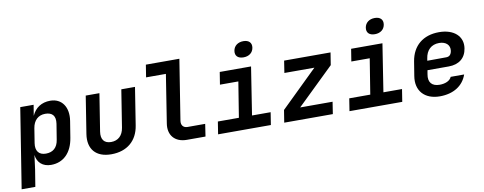

<svg xmlns="http://www.w3.org/2000/svg" viewBox="-75 -1166 4350 1727"><g transform="rotate(-10 2100.0 -303.0)"><path d="M4 180H129L154 26L171 -104C179 -34 228 10 304 10C417 10 495 -67 516 -201L540 -350C560 -474 500 -560 395 -560C315 -560 257 -521 226 -452L242 -550H120ZM275 -98C211 -98 180 -139 191 -209L212 -341C223 -411 266 -452 330 -452C394 -452 426 -418 415 -346L392 -204C381 -132 339 -98 275 -98Z M854 10C998 10 1093 -70 1114 -208L1168 -550H1043L989 -209C978 -138 935 -99 871 -99C808 -99 778 -138 789 -209L843 -550H718L664 -208C643 -73 714 10 854 10Z M1545 0H1715L1732 -113H1571C1532 -113 1511 -140 1518 -181L1605 -730H1299L1281 -617H1462L1393 -178C1375 -71 1436 0 1545 0Z M2176 -642C2226 -642 2262 -669 2269 -714C2276 -758 2249 -786 2199 -786C2148 -786 2112 -758 2105 -714C2098 -669 2125 -642 2176 -642ZM1830 0H2312L2330 -114H2160L2228 -550H1942L1924 -437H2092L2040 -114H1848Z M2434 0H2878L2895 -110H2599L2936 -437L2954 -550H2530L2513 -440H2787L2452 -113Z M3376 -642C3426 -642 3462 -669 3469 -714C3476 -758 3449 -786 3399 -786C3348 -786 3312 -758 3305 -714C3298 -669 3325 -642 3376 -642ZM3030 0H3512L3530 -114H3360L3428 -550H3142L3124 -437H3292L3240 -114H3048Z M3855 10C3979 10 4069 -47 4103 -146H3980C3966 -112 3923 -93 3871 -93C3801 -93 3765 -132 3779 -206L3785 -241H3979C4072 -241 4134 -289 4147 -377C4164 -485 4081 -560 3946 -560C3800 -560 3703 -480 3680 -340L3659 -210C3637 -78 3716 10 3855 10ZM3798 -325 3801 -344C3812 -420 3858 -464 3930 -464C3992 -464 4030 -428 4022 -376C4016 -339 3997 -326 3971 -326Z"/></g></svg>

Font: JetBrains Mono
Style: Bold Italic
Weight: 558
Italic angle: -9°
Monospace: yes
Designer: Philipp Nurullin, Konstantin Bulenkov
Foundry: JetBrains
Version: Version 2.305